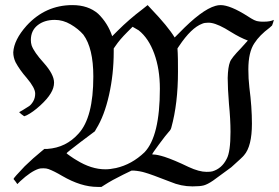

<svg xmlns="http://www.w3.org/2000/svg" viewBox="-20 -706 1094 753"><path d="M195 -628Q154 -628 127.5 -607Q101 -586 101 -549Q101 -538 104 -528Q113 -502 152 -459Q192 -414 192 -382Q192 -361 179 -340Q166 -318 137.5 -292Q109 -266 85 -254L75 -250L64 -258L55 -266L69 -274Q86 -284 94.5 -290Q103 -296 110.5 -309Q118 -322 118 -339Q118 -361 85 -400Q57 -432 41 -462Q32 -481 32 -501Q35 -550 84 -605Q158 -686 264 -686Q326 -686 365 -652Q403 -615 420 -564L441 -585Q486 -630 539 -670L559 -686L572 -672Q639 -602 665 -559L682 -576Q771 -668 825 -683Q835 -686 845 -686Q883 -686 952 -642Q954 -641 959 -637.5Q964 -634 965.5 -633.5Q967 -633 971 -630.5Q975 -628 976.5 -627.5Q978 -627 981.5 -625.5Q985 -624 987 -623.5Q989 -623 992.5 -622.5Q996 -622 999.5 -621.5Q1003 -621 1007 -621Q1011 -621 1016 -621Q1039 -621 1054 -628L1051 -617L1047 -606Q1042 -602 1037 -597Q998 -568 978 -537Q954 -502 954 -434Q954 -397 958 -363Q968 -286 968 -221Q968 -132 937 -97Q933 -91 887 -50L816 2Q794 17 779.5 21Q765 25 735 25Q690 25 648 7Q571 -23 549 -29Q530 -35 505 -37H496L463 -21Q420 0 389 20L378 27H362Q298 27 224 -16Q192 -35 170 -43Q162 -46 150 -46Q137 -46 132 -44Q101 -34 59 5L48 16L41 6L33 -4Q33 -8 77 -54Q111 -87 142 -112L154 -122H166Q239 -127 288 -182Q346 -245 346 -406Q346 -517 307 -570Q287 -593 257 -610.5Q227 -628 195 -628ZM809 -616Q804 -617 796 -617Q782 -617 773 -613Q730 -597 682 -525L676 -516L677 -498Q678 -486 678 -425Q678 -300 652 -206Q650 -197 642 -189Q631 -177 604 -140.5Q577 -104 577 -101Q577 -100 582 -100Q596 -100 625 -91Q662 -79 720 -51Q761 -32 790 -32Q806 -32 813 -34Q850 -45 869 -83Q884 -110 884 -189Q884 -238 878 -298Q873 -361 873 -400Q874 -443 882 -463Q887 -478 925 -517L952 -547Q922 -558 885 -581Q838 -611 809 -616ZM607 -358Q607 -435 585 -495.5Q563 -556 524 -587Q520 -589 512 -594Q504 -599 500 -601L479 -580Q449 -550 433 -526L426 -516V-503Q426 -415 407.5 -333Q389 -251 357 -200L352 -191L296 -149Q241 -107 241 -105Q241 -104 256 -93.5Q271 -83 280 -78Q338 -42 393 -42Q412 -42 435 -47Q497 -61 547 -109Q607 -172 607 -358Z"/></svg>

Font: MathJax_Fraktur
Style: Regular
Weight: 400
Version: Version 1.1